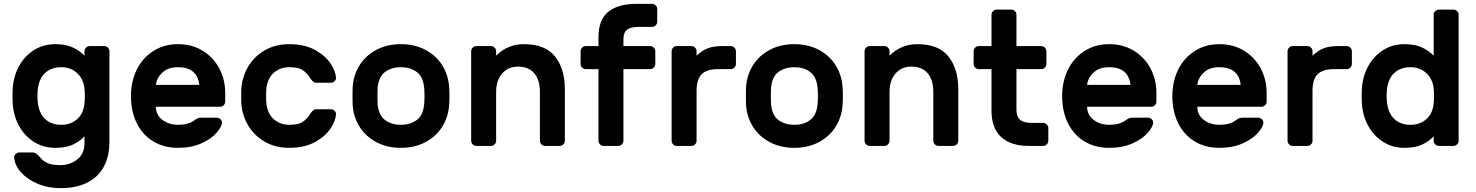

<svg xmlns="http://www.w3.org/2000/svg" viewBox="-20 -760 7686 1000"><path d="M420 -50V-13C420 23 407.3 50.8 382 70.5C356.7 90.2 328 100 296 100C266.7 100 244.3 96.7 229 90C213.7 83.3 200.7 73.7 190 61C183.3 53 176.8 46.5 170.5 41.5C164.2 36.5 157 34 149 34H81C73.7 34 67.2 36.7 61.5 42C55.8 47.3 53.3 53.7 54 61C56 87.7 67.8 113.2 89.5 137.5C111.2 161.8 140 181.7 176 197C212 212.3 252 220 296 220C376 220 438.3 199.2 483 157.5C527.7 115.8 550 55.3 550 -24V-493C550 -500.3 547.3 -506.7 542 -512C536.7 -517.3 530.3 -520 523 -520H447C439.7 -520 433.3 -517.3 428 -512C422.7 -506.7 420 -500.3 420 -493V-470C405.3 -486 385.7 -500 361 -512C336.3 -524 305.7 -530 269 -530C225.7 -530 187.5 -519.2 154.5 -497.5C121.5 -475.8 95.7 -447.2 77 -411.5C58.3 -375.8 48 -337 46 -295L45 -260L46 -225C48 -183 58.3 -144.2 77 -108.5C95.7 -72.8 121.5 -44.2 154.5 -22.5C187.5 -0.8 225.7 10 269 10C306.3 10 337.3 4 362 -8C386.7 -20 406 -34 420 -50ZM208.5 -147C186.2 -171.7 175 -209.3 175 -260C175 -272 175.3 -281.3 176 -288C180 -329.3 193 -360 215 -380C237 -400 265 -410 299 -410C331.7 -410 359.2 -399.8 381.5 -379.5C403.8 -359.2 416.7 -332 420 -298C421.3 -284.7 422 -272 422 -260C422 -248 421.3 -235.3 420 -222C416.7 -186.7 404 -159.2 382 -139.5C360 -119.8 332.3 -110 299 -110C261 -110 230.8 -122.3 208.5 -147Z M1036 -495.5C998.7 -518.5 955.7 -530 907 -530C858.3 -530 815.3 -518 778 -494C740.7 -470 712 -437.5 692 -396.5C672 -355.5 662 -310 662 -260C662 -206.7 672 -159.7 692 -119C712 -78.3 740.5 -46.7 777.5 -24C814.5 -1.3 857.7 10 907 10C953.7 10 994.3 2.2 1029 -13.5C1063.7 -29.2 1090.2 -47.7 1108.5 -69C1126.8 -90.3 1136 -108 1136 -122C1136 -128.7 1133.3 -134.5 1128 -139.5C1122.7 -144.5 1116.3 -147 1109 -147H1029C1021 -147 1014.7 -146 1010 -144C1005.3 -142 999.3 -138.3 992 -133C972 -117.7 943.7 -110 907 -110C875.7 -110 848.7 -118.5 826 -135.5C803.3 -152.5 792 -175.3 792 -204H1126C1133.3 -204 1139.7 -206.7 1145 -212C1150.3 -217.3 1153 -223.7 1153 -231V-276C1153 -322 1142.8 -364.3 1122.5 -403C1102.2 -441.7 1073.3 -472.5 1036 -495.5ZM1018 -318H792C794.7 -342 805.8 -363.3 825.5 -382C845.2 -400.7 872.3 -410 907 -410C973.7 -410 1010.7 -379.3 1018 -318Z M1406.5 -138.5C1384.2 -157.5 1371 -186.3 1367 -225C1366.3 -231.7 1366 -243.3 1366 -260C1366 -276.7 1366.3 -288.3 1367 -295C1371 -333.7 1384.2 -362.5 1406.5 -381.5C1428.8 -400.5 1455.3 -410 1486 -410C1516 -410 1538.3 -405.7 1553 -397C1567.7 -388.3 1581.3 -374.7 1594 -356C1599.3 -347.3 1604.5 -340.7 1609.5 -336C1614.5 -331.3 1620.3 -329 1627 -329H1703C1710.3 -329 1716.8 -331.7 1722.5 -337C1728.2 -342.3 1730.7 -348.7 1730 -356C1728.7 -378 1719 -402.7 1701 -430C1683 -457.3 1655.8 -480.8 1619.5 -500.5C1583.2 -520.2 1538.7 -530 1486 -530C1438.7 -530 1396.7 -519.5 1360 -498.5C1323.3 -477.5 1294.5 -449.5 1273.5 -414.5C1252.5 -379.5 1240.3 -341.3 1237 -300C1236.3 -292 1236 -278.3 1236 -259C1236 -240.3 1236.3 -227 1237 -219C1240.3 -177.7 1252.7 -139.5 1274 -104.5C1295.3 -69.5 1324.2 -41.7 1360.5 -21C1396.8 -0.3 1438.7 10 1486 10C1538.7 10 1583.2 0.2 1619.5 -19.5C1655.8 -39.2 1683 -62.7 1701 -90C1719 -117.3 1728.7 -142 1730 -164C1730.7 -171.3 1728.2 -177.7 1722.5 -183C1716.8 -188.3 1710.3 -191 1703 -191H1627C1620.3 -191 1614.5 -188.7 1609.5 -184C1604.5 -179.3 1599.3 -172.7 1594 -164C1581.3 -145.3 1567.7 -131.7 1553 -123C1538.3 -114.3 1516 -110 1486 -110C1455.3 -110 1428.8 -119.5 1406.5 -138.5Z M2321 -259C2321 -277 2320.3 -294 2319 -310C2315.7 -351.3 2303.3 -388.7 2282 -422C2260.7 -455.3 2231.5 -481.7 2194.5 -501C2157.5 -520.3 2115.3 -530 2068 -530C2020.7 -530 1978.5 -520.3 1941.5 -501C1904.5 -481.7 1875.3 -455.3 1854 -422C1832.7 -388.7 1820.3 -351.3 1817 -310C1816.3 -302 1816 -285 1816 -259C1816 -233.7 1816.3 -217 1817 -209C1820.3 -168.3 1832.7 -131.3 1854 -98C1875.3 -64.7 1904.5 -38.3 1941.5 -19C1978.5 0.3 2020.7 10 2068 10C2115.3 10 2157.5 0.3 2194.5 -19C2231.5 -38.3 2260.7 -64.7 2282 -98C2303.3 -131.3 2315.7 -168.3 2319 -209C2320.3 -225 2321 -241.7 2321 -259ZM1986.5 -386C2008.8 -402 2036 -410 2068 -410C2100 -410 2127.2 -402 2149.5 -386C2171.8 -370 2185 -343 2189 -305C2190.3 -291.7 2191 -276.7 2191 -260C2191 -243.3 2190.3 -228.3 2189 -215C2185 -177 2171.8 -150 2149.5 -134C2127.2 -118 2100 -110 2068 -110C2036 -110 2008.8 -118 1986.5 -134C1964.2 -150 1951 -177 1947 -215C1946.3 -221.7 1946 -236.7 1946 -260C1946 -283.3 1946.3 -298.3 1947 -305C1951 -343 1964.2 -370 1986.5 -386Z M2914 -8C2919.3 -13.3 2922 -19.7 2922 -27V-296C2922 -365.3 2905.2 -421.7 2871.5 -465C2837.8 -508.3 2783.3 -530 2708 -530C2652 -530 2604 -510 2564 -470V-493C2564 -500.3 2561.3 -506.7 2556 -512C2550.7 -517.3 2544.3 -520 2537 -520H2461C2453.7 -520 2447.3 -517.3 2442 -512C2436.7 -506.7 2434 -500.3 2434 -493V-27C2434 -19.7 2436.7 -13.3 2442 -8C2447.3 -2.7 2453.7 0 2461 0H2537C2544.3 0 2550.7 -2.7 2556 -8C2561.3 -13.3 2564 -19.7 2564 -27V-281C2564 -321 2574.3 -353 2595 -377C2615.7 -401 2643.3 -413 2678 -413C2715.3 -413 2743.7 -401.3 2763 -378C2782.3 -354.7 2792 -322.3 2792 -281V-27C2792 -19.7 2794.7 -13.3 2800 -8C2805.3 -2.7 2811.7 0 2819 0H2895C2902.3 0 2908.7 -2.7 2914 -8Z M3366 -520H3227V-555C3227 -579 3233.3 -595.8 3246 -605.5C3258.7 -615.2 3278.3 -620 3305 -620H3376C3383.3 -620 3389.7 -622.7 3395 -628C3400.3 -633.3 3403 -639.7 3403 -647V-713C3403 -720.3 3400.3 -726.7 3395 -732C3389.7 -737.3 3383.3 -740 3376 -740H3295C3231.7 -740 3182.8 -726.3 3148.5 -699C3114.2 -671.7 3097 -627 3097 -565V-520H3031C3023.7 -520 3017.3 -517.3 3012 -512C3006.7 -506.7 3004 -500.3 3004 -493V-427C3004 -419.7 3006.7 -413.3 3012 -408C3017.3 -402.7 3023.7 -400 3031 -400H3097V-27C3097 -19.7 3099.7 -13.3 3105 -8C3110.3 -2.7 3116.7 0 3124 0H3200C3207.3 0 3213.7 -2.7 3219 -8C3224.3 -13.3 3227 -19.7 3227 -27V-400H3366C3373.3 -400 3379.7 -402.7 3385 -408C3390.3 -413.3 3393 -419.7 3393 -427V-493C3393 -500.3 3390.3 -506.7 3385 -512C3379.7 -517.3 3373.3 -520 3366 -520Z M3634.5 -373.5C3652.2 -391.2 3681 -400 3721 -400H3786C3793.3 -400 3799.7 -402.7 3805 -408C3810.3 -413.3 3813 -419.7 3813 -427V-493C3813 -500.3 3810.3 -506.7 3805 -512C3799.7 -517.3 3793.3 -520 3786 -520H3741C3710.3 -520 3685 -516 3665 -508C3645 -500 3626 -487.3 3608 -470V-493C3608 -500.3 3605.3 -506.7 3600 -512C3594.7 -517.3 3588.3 -520 3581 -520H3505C3497.7 -520 3491.3 -517.3 3486 -512C3480.7 -506.7 3478 -500.3 3478 -493V-27C3478 -19.7 3480.7 -13.3 3486 -8C3491.3 -2.7 3497.7 0 3505 0H3581C3588.3 0 3594.7 -2.7 3600 -8C3605.3 -13.3 3608 -19.7 3608 -27V-287C3608 -327 3616.8 -355.8 3634.5 -373.5Z M4370 -259C4370 -277 4369.3 -294 4368 -310C4364.7 -351.3 4352.3 -388.7 4331 -422C4309.7 -455.3 4280.5 -481.7 4243.5 -501C4206.5 -520.3 4164.3 -530 4117 -530C4069.7 -530 4027.5 -520.3 3990.5 -501C3953.5 -481.7 3924.3 -455.3 3903 -422C3881.7 -388.7 3869.3 -351.3 3866 -310C3865.3 -302 3865 -285 3865 -259C3865 -233.7 3865.3 -217 3866 -209C3869.3 -168.3 3881.7 -131.3 3903 -98C3924.3 -64.7 3953.5 -38.3 3990.5 -19C4027.5 0.3 4069.7 10 4117 10C4164.3 10 4206.5 0.3 4243.5 -19C4280.5 -38.3 4309.7 -64.7 4331 -98C4352.3 -131.3 4364.7 -168.3 4368 -209C4369.3 -225 4370 -241.7 4370 -259ZM4035.5 -386C4057.8 -402 4085 -410 4117 -410C4149 -410 4176.2 -402 4198.5 -386C4220.8 -370 4234 -343 4238 -305C4239.3 -291.7 4240 -276.7 4240 -260C4240 -243.3 4239.3 -228.3 4238 -215C4234 -177 4220.8 -150 4198.5 -134C4176.2 -118 4149 -110 4117 -110C4085 -110 4057.8 -118 4035.5 -134C4013.2 -150 4000 -177 3996 -215C3995.3 -221.7 3995 -236.7 3995 -260C3995 -283.3 3995.3 -298.3 3996 -305C4000 -343 4013.2 -370 4035.5 -386Z M4963 -8C4968.3 -13.3 4971 -19.7 4971 -27V-296C4971 -365.3 4954.2 -421.7 4920.5 -465C4886.8 -508.3 4832.3 -530 4757 -530C4701 -530 4653 -510 4613 -470V-493C4613 -500.3 4610.3 -506.7 4605 -512C4599.7 -517.3 4593.3 -520 4586 -520H4510C4502.7 -520 4496.3 -517.3 4491 -512C4485.7 -506.7 4483 -500.3 4483 -493V-27C4483 -19.7 4485.7 -13.3 4491 -8C4496.3 -2.7 4502.7 0 4510 0H4586C4593.3 0 4599.7 -2.7 4605 -8C4610.3 -13.3 4613 -19.7 4613 -27V-281C4613 -321 4623.3 -353 4644 -377C4664.7 -401 4692.3 -413 4727 -413C4764.3 -413 4792.7 -401.3 4812 -378C4831.3 -354.7 4841 -322.3 4841 -281V-27C4841 -19.7 4843.7 -13.3 4849 -8C4854.3 -2.7 4860.7 0 4868 0H4944C4951.3 0 4957.7 -2.7 4963 -8Z M5291.5 -137.5C5279.8 -149.2 5274 -166 5274 -188V-400H5403C5410.3 -400 5416.7 -402.7 5422 -408C5427.3 -413.3 5430 -419.7 5430 -427V-493C5430 -500.3 5427.3 -506.7 5422 -512C5416.7 -517.3 5410.3 -520 5403 -520H5274V-683C5274 -690.3 5271.3 -696.7 5266 -702C5260.7 -707.3 5254.3 -710 5247 -710H5171C5163.7 -710 5157.3 -707.3 5152 -702C5146.7 -696.7 5144 -690.3 5144 -683V-520H5078C5070.7 -520 5064.3 -517.3 5059 -512C5053.7 -506.7 5051 -500.3 5051 -493V-427C5051 -419.7 5053.7 -413.3 5059 -408C5064.3 -402.7 5070.7 -400 5078 -400H5144V-185C5144 -123.7 5160.7 -77.5 5194 -46.5C5227.3 -15.5 5275.7 0 5339 0H5413C5420.3 0 5426.7 -2.7 5432 -8C5437.3 -13.3 5440 -19.7 5440 -27V-93C5440 -100.3 5437.3 -106.7 5432 -112C5426.7 -117.3 5420.3 -120 5413 -120H5352C5323.3 -120 5303.2 -125.8 5291.5 -137.5Z M5886 -495.5C5848.7 -518.5 5805.7 -530 5757 -530C5708.3 -530 5665.3 -518 5628 -494C5590.7 -470 5562 -437.5 5542 -396.5C5522 -355.5 5512 -310 5512 -260C5512 -206.7 5522 -159.7 5542 -119C5562 -78.3 5590.5 -46.7 5627.5 -24C5664.5 -1.3 5707.7 10 5757 10C5803.7 10 5844.3 2.2 5879 -13.5C5913.7 -29.2 5940.2 -47.7 5958.5 -69C5976.8 -90.3 5986 -108 5986 -122C5986 -128.7 5983.3 -134.5 5978 -139.5C5972.7 -144.5 5966.3 -147 5959 -147H5879C5871 -147 5864.7 -146 5860 -144C5855.3 -142 5849.3 -138.3 5842 -133C5822 -117.7 5793.7 -110 5757 -110C5725.7 -110 5698.7 -118.5 5676 -135.5C5653.3 -152.5 5642 -175.3 5642 -204H5976C5983.3 -204 5989.7 -206.7 5995 -212C6000.3 -217.3 6003 -223.7 6003 -231V-276C6003 -322 5992.8 -364.3 5972.5 -403C5952.2 -441.7 5923.3 -472.5 5886 -495.5ZM5868 -318H5642C5644.7 -342 5655.8 -363.3 5675.5 -382C5695.2 -400.7 5722.3 -410 5757 -410C5823.7 -410 5860.7 -379.3 5868 -318Z M6460 -495.5C6422.7 -518.5 6379.7 -530 6331 -530C6282.3 -530 6239.3 -518 6202 -494C6164.7 -470 6136 -437.5 6116 -396.5C6096 -355.5 6086 -310 6086 -260C6086 -206.7 6096 -159.7 6116 -119C6136 -78.3 6164.5 -46.7 6201.5 -24C6238.5 -1.3 6281.7 10 6331 10C6377.7 10 6418.3 2.2 6453 -13.5C6487.7 -29.2 6514.2 -47.7 6532.5 -69C6550.8 -90.3 6560 -108 6560 -122C6560 -128.7 6557.3 -134.5 6552 -139.5C6546.7 -144.5 6540.3 -147 6533 -147H6453C6445 -147 6438.7 -146 6434 -144C6429.3 -142 6423.3 -138.3 6416 -133C6396 -117.7 6367.7 -110 6331 -110C6299.7 -110 6272.7 -118.5 6250 -135.5C6227.3 -152.5 6216 -175.3 6216 -204H6550C6557.3 -204 6563.7 -206.7 6569 -212C6574.3 -217.3 6577 -223.7 6577 -231V-276C6577 -322 6566.8 -364.3 6546.5 -403C6526.2 -441.7 6497.3 -472.5 6460 -495.5ZM6442 -318H6216C6218.7 -342 6229.8 -363.3 6249.5 -382C6269.2 -400.7 6296.3 -410 6331 -410C6397.7 -410 6434.7 -379.3 6442 -318Z M6842.5 -373.5C6860.2 -391.2 6889 -400 6929 -400H6994C7001.3 -400 7007.7 -402.7 7013 -408C7018.3 -413.3 7021 -419.7 7021 -427V-493C7021 -500.3 7018.3 -506.7 7013 -512C7007.7 -517.3 7001.3 -520 6994 -520H6949C6918.3 -520 6893 -516 6873 -508C6853 -500 6834 -487.3 6816 -470V-493C6816 -500.3 6813.3 -506.7 6808 -512C6802.7 -517.3 6796.3 -520 6789 -520H6713C6705.7 -520 6699.3 -517.3 6694 -512C6688.7 -506.7 6686 -500.3 6686 -493V-27C6686 -19.7 6688.7 -13.3 6694 -8C6699.3 -2.7 6705.7 0 6713 0H6789C6796.3 0 6802.7 -2.7 6808 -8C6813.3 -13.3 6816 -19.7 6816 -27V-287C6816 -327 6824.8 -355.8 6842.5 -373.5Z M7447 -683V-470C7432.3 -486 7412.7 -500 7388 -512C7363.3 -524 7332.7 -530 7296 -530C7252.7 -530 7214.5 -519.2 7181.5 -497.5C7148.5 -475.8 7122.7 -447.2 7104 -411.5C7085.3 -375.8 7075 -337 7073 -295L7072 -260L7073 -225C7075 -183 7085.3 -144.2 7104 -108.5C7122.7 -72.8 7148.5 -44.2 7181.5 -22.5C7214.5 -0.8 7252.7 10 7296 10C7333.3 10 7364.3 4 7389 -8C7413.7 -20 7433 -34 7447 -50V-27C7447 -19.7 7449.7 -13.3 7455 -8C7460.3 -2.7 7466.7 0 7474 0H7550C7557.3 0 7563.7 -2.7 7569 -8C7574.3 -13.3 7577 -19.7 7577 -27V-683C7577 -690.3 7574.3 -696.7 7569 -702C7563.7 -707.3 7557.3 -710 7550 -710H7474C7466.7 -710 7460.3 -707.3 7455 -702C7449.7 -696.7 7447 -690.3 7447 -683ZM7235.5 -147C7213.2 -171.7 7202 -209.3 7202 -260C7202 -272 7202.3 -281.3 7203 -288C7207 -329.3 7220 -360 7242 -380C7264 -400 7292 -410 7326 -410C7358.7 -410 7386.2 -399.8 7408.5 -379.5C7430.8 -359.2 7443.7 -332 7447 -298C7448.3 -284.7 7449 -272 7449 -260C7449 -248 7448.3 -235.3 7447 -222C7443.7 -186.7 7431 -159.2 7409 -139.5C7387 -119.8 7359.3 -110 7326 -110C7288 -110 7257.8 -122.3 7235.5 -147Z"/></svg>

Font: Rubik
Style: Regular
Weight: 500
Designer: Hubert & Fischer
Foundry: Hubert & Fischer
Version: Version 1.100